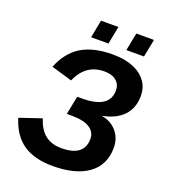

<svg xmlns="http://www.w3.org/2000/svg" viewBox="-154 -964 951 1083"><g transform="rotate(20 321.5 -422.0)"><path d="M287.6 9.8Q178.7 9.8 111.3 -35.6Q43.9 -81.1 13.2 -179.7L144.5 -224.1Q164.6 -160.2 202.9 -130.9Q241.2 -101.6 299.8 -101.6Q436.5 -101.6 436.5 -207Q436.5 -247.1 401.1 -270.5Q365.7 -293.9 292 -293.9H263.2L285.2 -404.8H314Q478.5 -404.8 478.5 -512.7Q478.5 -548.3 453.1 -570.1Q427.7 -591.8 381.3 -591.8Q269.5 -591.8 221.2 -479.5L96.2 -516.1Q133.8 -610.4 205.6 -654.1Q277.3 -697.8 393.1 -697.8Q471.7 -697.8 527.8 -671.9Q572.3 -650.9 596.7 -615.2Q621.1 -579.6 621.1 -532.7Q621.1 -458.5 577.6 -412.6Q534.2 -366.7 450.7 -351.1Q507.3 -342.8 542.5 -302.7Q577.6 -262.7 577.6 -204.6Q577.6 -101.6 501.7 -45.9Q425.8 9.8 287.6 9.8ZM582.5 -854 561.5 -747.1H455.6L476.6 -854ZM369.1 -854 348.1 -747.1H244.1L264.6 -854Z"/></g></svg>

Font: Arimo
Style: Bold Italic
Weight: 700
Italic angle: -12°
Designer: Steve Matteson
Foundry: Monotype Imaging Inc.
Version: Version 1.33